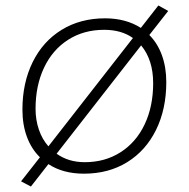

<svg xmlns="http://www.w3.org/2000/svg" viewBox="-20 -623 690 702"><path d="M57 40 126 -48Q95 -78 78.5 -122.5Q62 -167 62 -222Q62 -320 99.5 -396Q137 -472 205.5 -514Q274 -556 364 -556Q440 -556 495 -521L559 -603L595 -583L526 -495Q556 -465 572 -421Q588 -377 588 -323Q588 -224 550.5 -148Q513 -72 445 -30Q377 12 287 12Q210 12 157 -23L93 59ZM157 -88 466 -484Q424 -514 361 -514Q286 -514 229 -477.5Q172 -441 141 -375.5Q110 -310 110 -225Q110 -185 122 -149.5Q134 -114 157 -88ZM290 -30Q364 -30 421 -66.5Q478 -103 509 -168.5Q540 -234 540 -319Q540 -404 496 -457L187 -61Q230 -30 290 -30Z"/></svg>

Font: Azeret Mono Thin
Style: Italic
Weight: 100
Italic angle: -12°
Designer: Martin Vácha
Foundry: Displaay
Version: Version 1.000; Glyphs 3.0.3, build 3074